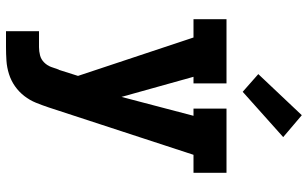

<svg xmlns="http://www.w3.org/2000/svg" viewBox="-213 -598 1026 640"><g transform="rotate(90 300.0 -278.0)"><path d="M84 215V105H137Q151 105 164.5 101.5Q178 98 188 88Q198 78 203 65Q208 52 212 39H213V38L233 -25L105 -410H44V-520H258V-410H236L303 -170L366 -410H342V-520H556V-410H496L338 73Q331 94 322.5 115Q314 136 300 154Q286 172 267.5 185Q249 198 227 205Q205 212 182.5 213.5Q160 215 137 215ZM286 -574 227 -626 364 -771 437 -709Z"/></g></svg>

Font: Iosevka Etoile Extrabold
Style: Regular
Weight: 800
Designer: Belleve Invis
Foundry: Belleve Invis
Version: Version 22.1.2; ttfautohint (v1.8.4)